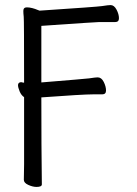

<svg xmlns="http://www.w3.org/2000/svg" viewBox="-20 -728 540 757"><path d="M124 9Q109 9 91.5 1Q74 -7 74 -19L75 -81V-345Q64 -352 57.5 -367.5Q51 -383 51 -393Q52 -404 64 -404Q71 -402 75 -402Q75 -649 73.5 -662Q72 -675 72 -685Q72 -699 86 -699Q96 -699 107.5 -696Q119 -693 128 -689L136 -686Q362 -701 382 -704Q407 -708 416 -708Q430 -708 439.5 -690Q449 -672 449 -656Q449 -641 434 -641H370Q358 -641 143 -626V-403Q315 -417 331 -419Q357 -423 365 -423Q380 -423 389 -405Q398 -387 398 -371Q398 -356 383 -356H347Q307 -356 143 -344Q143 -149 145 -1Q145 9 124 9Z"/></svg>

Font: LXGW WenKai Mono Lite
Style: Regular
Weight: 400
Monospace: yes
Designer: LXGW / Fontworks Inc.
Foundry: LXGW / Fontworks Inc.
Version: Version 1.520; June 14, 2025